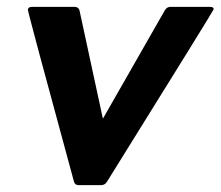

<svg xmlns="http://www.w3.org/2000/svg" viewBox="-20 -538 641 558"><path d="M274 0H208Q198 0 195 -10Q61 -502 61 -510Q62 -518 73 -518H197Q208 -518 211 -508L279 -193L459 -508Q465 -518 475 -518H591Q601 -518 601 -511Q601 -508 291 -10Q285 0 274 0Z"/></svg>

Font: YamahaIndonesia935. App
Style: Bold Italic
Weight: 700
Italic angle: -10°
Designer: Dalton Maag Ltd
Foundry: Dalton Maag Ltd
Version: Version 1.002; January 01, 2024; Regular/Italic